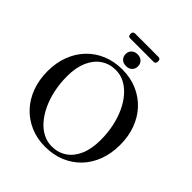

<svg xmlns="http://www.w3.org/2000/svg" viewBox="-254 -1105 1281 1281"><g transform="rotate(45 386.5 -464.5)"><path d="M385.5 -714.5Q463 -714.5 526.5 -687.2Q590 -660 636 -610.8Q682 -561.5 706.8 -494.5Q731.5 -427.5 731.5 -347.5Q731.5 -267.5 706.8 -200.8Q682 -134 636 -85.8Q590 -37.5 526.5 -11Q463 15.5 385.5 15.5Q309 15.5 245.8 -11.8Q182.5 -39 136.5 -88.2Q90.5 -137.5 65.5 -205Q40.5 -272.5 40.5 -353Q40.5 -432.5 65.5 -498.8Q90.5 -565 136.5 -613.2Q182.5 -661.5 245.8 -688Q309 -714.5 385.5 -714.5ZM616.5 -278.5Q616.5 -346 603.5 -406.8Q590.5 -467.5 567 -517.5Q543.5 -567.5 511.2 -604.2Q479 -641 440.2 -661Q401.5 -681 358 -681Q298.5 -681 253 -650.2Q207.5 -619.5 182 -561.5Q156.5 -503.5 156.5 -421.5Q156.5 -353.5 169.5 -292.8Q182.5 -232 206 -181.8Q229.5 -131.5 261.5 -94.5Q293.5 -57.5 332.5 -37.5Q371.5 -17.5 414.5 -17.5Q475 -17.5 520.5 -48.2Q566 -79 591.2 -137.2Q616.5 -195.5 616.5 -278.5ZM386.5 -747Q360 -747 344 -762.5Q328 -778 328 -802Q328 -826.5 344 -842Q360 -857.5 386.5 -857.5Q413.5 -857.5 429.2 -842Q445 -826.5 445 -802Q445 -778 429.2 -762.5Q413.5 -747 386.5 -747ZM256 -920.5Q256 -932.5 261.2 -938Q266.5 -943.5 276.5 -943.5H496Q506 -943.5 511.2 -938.2Q516.5 -933 516.5 -920.5Q516.5 -908.5 511.2 -903Q506 -897.5 496 -897.5H276.5Q266.5 -897.5 261.2 -903Q256 -908.5 256 -920.5Z"/></g></svg>

Font: Fraunces 60pt
Style: Regular
Weight: 400
Version: Version 1.000;[b76b70a41]